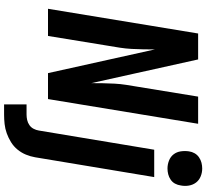

<svg xmlns="http://www.w3.org/2000/svg" viewBox="-55 -740 1010 940"><g transform="rotate(90 450.0 -270.0)"><path d="M23 0 144 -735H271L387 -212Q387 -240 387.5 -268.5Q388 -297 389.5 -325.5Q391 -354 395.5 -383Q400 -412 405 -441L453 -735H586L465 0H338L222 -523Q222 -495 221.5 -466.5Q221 -438 219.5 -409.5Q218 -381 213.5 -352Q209 -323 204 -294L156 0ZM491 215V105H541Q554 105 567.5 102Q581 99 592.5 91Q604 83 610.5 70.5Q617 58 619 45L713 -520H847L750 63Q746 86 737 108Q728 130 712.5 149Q697 168 676 181Q655 194 632.5 202Q610 210 587 212.5Q564 215 541 215ZM805 -585Q785 -585 766 -592.5Q747 -600 735.5 -615Q724 -630 721 -650Q718 -670 721 -690Q723 -705 730.5 -718Q738 -731 750.5 -739.5Q763 -748 777 -751.5Q791 -755 805 -755Q825 -755 843.5 -747.5Q862 -740 873.5 -725Q885 -710 888.5 -690Q892 -670 888 -650Q886 -635 879 -622Q872 -609 859.5 -600.5Q847 -592 833 -588.5Q819 -585 805 -585Z"/></g></svg>

Font: Iosevka Aile Extrabold Oblique
Style: Regular
Weight: 800
Italic angle: -9°
Designer: Belleve Invis
Foundry: Belleve Invis
Version: Version 31.1.0; ttfautohint (v1.8.4)